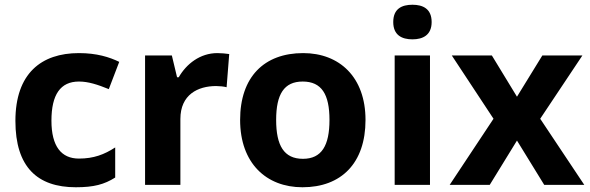

<svg xmlns="http://www.w3.org/2000/svg" viewBox="-20 -831 2490 810"><path d="M300 -41C376 -41 420 -53 466 -82V-209C420 -179 375 -162 313 -162C239 -162 197 -213 197 -322C197 -432 235 -487 313 -487C353 -487 392 -474 439 -455L483 -570C442 -590 388 -607 313 -607C154 -607 45 -521 45 -321C45 -127 137 -41 300 -41Z M897 -607C824 -607 766 -561 734 -505H727L705 -597H592V-51H741V-329C741 -432 815 -468 892 -468C905 -468 926 -466 936 -463L947 -603C935 -605 912 -607 897 -607Z M1522 -325C1522 -506 1412 -607 1259 -607C1094 -607 993 -506 993 -325C993 -143 1103 -41 1256 -41C1420 -41 1522 -143 1522 -325ZM1145 -325C1145 -433 1178 -487 1257 -487C1337 -487 1370 -433 1370 -325C1370 -217 1337 -161 1258 -161C1178 -161 1145 -217 1145 -325Z M1720 -811C1675 -811 1639 -794 1639 -738C1639 -683 1675 -665 1720 -665C1764 -665 1801 -683 1801 -738C1801 -794 1764 -811 1720 -811ZM1794 -597H1645V-51H1794Z M2062 -330 1877 -51H2046L2161 -238L2276 -51H2445L2259 -330L2437 -597H2268L2161 -423L2055 -597H1886Z"/></svg>

Font: Noto Sans Tamil UI
Style: Bold
Weight: 700
Designer: Jelle Bosma - Monotype Design Team
Foundry: Monotype Imaging Inc.
Version: Version 2.004